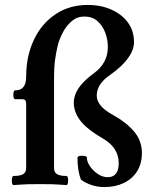

<svg xmlns="http://www.w3.org/2000/svg" viewBox="-20 -746 618 778"><path d="M403 12Q377 12 353 4.5Q329 -3 308 -18Q301 -36 297.5 -58Q294 -80 294 -106Q294 -115 312 -115Q322 -115 327 -113Q332 -111 332 -107Q332 -91 344.5 -72.5Q357 -54 376.5 -41Q396 -28 416 -28Q431 -28 441 -34.5Q451 -41 456 -53.5Q461 -66 461 -85Q461 -117 444.5 -142Q428 -167 395 -186Q357 -208 331 -230.5Q305 -253 292 -278Q279 -303 279 -329Q279 -350 288 -370Q297 -390 315 -409.5Q333 -429 359 -448Q389 -470 403 -496.5Q417 -523 417 -556Q417 -585 406.5 -613.5Q396 -642 375 -660.5Q354 -679 322 -679Q293 -679 271.5 -661Q250 -643 236 -617Q222 -591 215 -566Q208 -538 203.5 -506Q199 -474 199 -436V-64H86V-327Q86 -344 71 -344H42Q34 -344 34 -362Q34 -380 42 -380Q57 -380 66.5 -386Q76 -392 81 -404.5Q86 -417 86 -435Q86 -518 117 -584Q148 -650 204.5 -688Q261 -726 335 -726Q389 -726 431.5 -707Q474 -688 498.5 -654.5Q523 -621 523 -575Q523 -544 499 -510.5Q475 -477 427 -443Q399 -424 385.5 -403Q372 -382 372 -359Q372 -337 388.5 -317.5Q405 -298 438 -280Q491 -251 523 -213.5Q555 -176 555 -126Q555 -83 535.5 -52Q516 -21 481.5 -4.5Q447 12 403 12ZM35 4Q28 4 28 -15Q28 -33 35 -33Q61 -33 73.5 -40Q86 -47 86 -66V-99H199V-66Q199 -47 211.5 -40Q224 -33 249 -33Q256 -33 256 -15Q256 4 249 4Q209 1 188.5 0.5Q168 0 142 0Q117 0 96 0.5Q75 1 35 4Z"/></svg>

Font: Junicode VF
Style: Regular
Weight: 400
Designer: Peter S. Baker
Version: Version 2.213